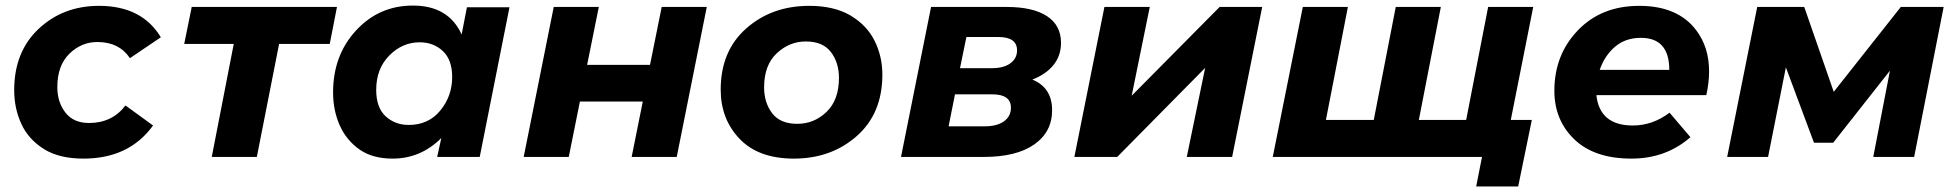

<svg xmlns="http://www.w3.org/2000/svg" viewBox="-20 -564 7025 690"><path d="M280 6Q194.5 6 140 -27Q82.5 -62.5 56.8 -118.5Q31 -174.5 31 -240Q31 -378 119 -460.5Q207 -543 336 -543Q490 -543 558 -430L447 -355Q408 -413 330 -413Q272 -413 229 -370.5Q186 -328 186 -251Q186 -197 215 -159.5Q244 -122 300 -122Q383 -122 431 -185L530 -113Q444 6 280 6Z M741 0 820 -406H642L669 -539H1191L1165 -406H983L903 0Z M1391 6Q1319.5 6 1273 -26Q1224.5 -60 1200.8 -113.8Q1177 -167.5 1177 -232Q1177 -365 1259.5 -454.5Q1342 -544 1464 -544Q1592 -544 1639 -440L1658 -538H1811L1704 0H1551L1566 -68Q1492 6 1391 6ZM1449 -115Q1520 -115 1562.5 -167Q1605 -219 1605 -287Q1605 -349 1571.5 -380.5Q1538 -412 1488 -412Q1426 -412 1379 -364.5Q1332 -317 1332 -241Q1332 -177 1366 -146Q1400 -115 1449 -115Z M1970 -539H2132L2090 -331H2316L2358 -539H2520L2412 0H2250L2290 -199H2064L2024 0H1862Z M2833 6Q2706 6 2638 -65Q2570 -136 2570 -242Q2570 -381 2662 -462Q2754 -543 2888 -543Q2976 -543 3034.5 -509.5Q3095.5 -473.5 3123.2 -417.2Q3151 -361 3151 -296Q3151 -156 3059 -75Q2967 6 2833 6ZM2845 -119Q2906 -119 2950.5 -162Q2995 -205 2995 -284Q2995 -339 2966 -377Q2937 -415 2876 -415Q2817 -415 2771.5 -372.5Q2726 -330 2726 -250Q2726 -195 2755 -157Q2784 -119 2845 -119Z M3326 -539H3598Q3692 -539 3742.5 -506Q3793 -473 3793 -410Q3793 -364 3766 -330.5Q3739 -297 3690 -278Q3761 -249 3761 -168Q3761 -90 3697 -45Q3633 0 3515 0H3218ZM3545 -319Q3587 -319 3611 -336.5Q3635 -354 3635 -383Q3635 -431 3568 -431H3453L3430 -319ZM3518 -110Q3563 -110 3588 -128Q3613 -146 3613 -177Q3613 -225 3546 -225H3412L3389 -110Z M3949 -539H4112L4047 -220L4363 -539H4516L4408 0H4245L4311 -320L3995 0H3841Z M4554 0 4662 -539H4824L4745 -133H4917L4996 -539H5158L5079 -133H5249L5328 -539H5490L5383 0ZM5285 106 5306 0H5216L5244 -133H5485L5436 106Z M5843 6Q5710 6 5638 -63Q5566 -132 5566 -238Q5566 -367 5650.5 -455Q5735 -543 5871 -543Q6010 -543 6076 -455Q6122 -394 6122 -308Q6122 -266 6112 -222H5717Q5729 -113 5848 -113Q5919 -113 5980 -159L6055 -71Q5967 6 5843 6ZM5979 -313Q5979 -428 5877 -428Q5821.5 -428 5784 -396Q5746.5 -364 5729 -313Z M6295 -539H6464L6570 -234L6811 -539H6965L6859 0H6712L6772 -310L6568 -51H6499L6398 -322L6334 0H6187Z"/></svg>

Font: Argentum Sans SemiBold
Style: Italic
Weight: 600
Italic angle: -11°
Designer: Julieta Ulanovsky (font), Cristiano Sobral (main changes and remaster)
Foundry: Julieta Ulanovsky (font), Cristiano Sobral (main changes and remaster)
Version: Version 2.007;June 15, 2022;FontCreator 14.0.0.2814 64-bit; 